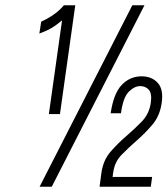

<svg xmlns="http://www.w3.org/2000/svg" viewBox="-20 -707 634 727"><path d="M165 -275H207L265 -687H222Q205 -667 183.5 -652Q162 -637 136 -625L129 -580Q133 -581 158 -592Q183 -603 215 -630ZM481 -687 130 0H176L527 -687ZM357 0H551L556 -37H406Q407 -39 407.5 -46Q408 -53 409 -55Q414 -94 441 -121.5Q468 -149 499 -176Q530 -203 557.5 -235.5Q585 -268 592 -316Q600 -368 577.5 -393Q555 -418 516 -418Q472 -418 441 -385.5Q410 -353 399 -278H438Q446 -338 467.5 -359.5Q489 -381 511 -381Q531 -381 543.5 -367Q556 -353 551 -318Q545 -276 517.5 -247.5Q490 -219 458.5 -192Q427 -165 399 -133Q371 -101 364 -53Z"/></svg>

Font: Secuela ExtLt
Style: Italic
Weight: 200
Italic angle: -8°
Designer: Fernando Haro
Foundry: deFharo
Version: Version 1.704